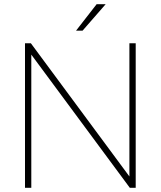

<svg xmlns="http://www.w3.org/2000/svg" viewBox="-20 -894 765 914"><path d="M127 -688 596 -54V-688H626V0H598L129 -634V0H99V-688ZM440 -874H483L373 -748H342Z"/></svg>

Font: Roundo ExtraLight
Style: Regular
Weight: 250
Designer: Namrata Goyal (Gurmukhi), Shiva Nallaperumal (Latin)
Foundry: Indian Type Foundry
Version: Version 1.000;PS 1.0;hotconv 1.0.88;makeotf.lib2.5.647800